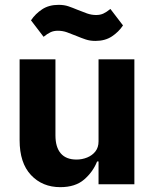

<svg xmlns="http://www.w3.org/2000/svg" viewBox="-20 -761 640 793"><path d="M387 -94H381Q364 -51 327.5 -19.5Q291 12 229 12Q155 12 108 -38Q61 -88 61 -182V-516H209V-202Q209 -153 231 -127.5Q253 -102 296 -102Q319 -102 340 -110.5Q361 -119 374 -135.5Q387 -152 387 -177V-516H535V0H387ZM374 -592Q352 -592 334 -598Q316 -604 297 -612Q275 -621 257 -627.5Q239 -634 219 -634Q202 -634 189 -628Q176 -622 160 -609L108 -677Q126 -704 154 -722.5Q182 -741 222 -741Q245 -741 262.5 -735Q280 -729 299 -721Q321 -712 339.5 -705.5Q358 -699 377 -699Q394 -699 407 -705Q420 -711 436 -724L488 -656Q470 -629 442 -610.5Q414 -592 374 -592Z"/></svg>

Font: Lilex
Style: Regular
Weight: 400
Monospace: yes
Designer: Mike Abbink, Paul van der Laan, Pieter van Rosmalen, Mikhael Khrustik
Foundry: Mikhael Khrustik
Version: Version 2.510